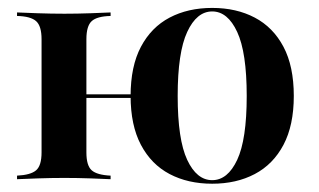

<svg xmlns="http://www.w3.org/2000/svg" viewBox="-20 -448 797 480"><path d="M510.5 11.3Q450 11.3 404 -12.9Q358.1 -37.1 332.3 -85.9Q306.5 -134.7 306.5 -208.1Q306.5 -282.3 332.3 -331Q358.1 -379.8 404 -404Q450 -428.2 510.5 -428.2Q571 -428.2 616.9 -404Q662.9 -379.8 688.7 -331Q714.5 -282.3 714.5 -208.1Q714.5 -134.7 688.7 -85.9Q662.9 -37.1 616.9 -12.9Q571 11.3 510.5 11.3ZM22.6 0V-8.9Q56.5 -10.5 70.2 -22.2Q83.9 -33.9 83.9 -66.9V-350Q83.9 -383.1 70.2 -395.2Q56.5 -407.3 22.6 -408.1V-416.9Q39.5 -416.1 73.8 -414.9Q108.1 -413.7 141.1 -413.7Q173.4 -413.7 206.9 -414.9Q240.3 -416.1 256.5 -416.9V-408.1Q222.6 -407.3 209.3 -395.2Q196 -383.1 196 -350V-66.9Q196 -33.9 209.3 -22.2Q222.6 -10.5 256.5 -8.9V0Q240.3 -0.8 206.9 -2Q173.4 -3.2 141.1 -3.2Q108.1 -3.2 73.8 -2Q39.5 -0.8 22.6 0ZM153.2 -203.2V-212.1H356.5V-203.2ZM510.5 2.4Q549.2 2.4 573 -48.4Q596.8 -99.2 596.8 -208.1Q596.8 -316.9 573 -368.1Q549.2 -419.4 510.5 -419.4Q471.8 -419.4 448 -368.1Q424.2 -316.9 424.2 -208.1Q424.2 -99.2 448 -48.4Q471.8 2.4 510.5 2.4Z"/></svg>

Font: Playfair 144pt
Style: Bold
Weight: 700
Version: Version 2.001;gftools[0.9.30]